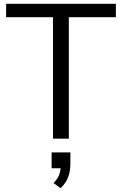

<svg xmlns="http://www.w3.org/2000/svg" viewBox="-20 -725 638 1004"><path d="M257 0V-635H12V-705H586V-635H340V0ZM348 72V130Q348 170 336.5 201Q325 232 297 259L260 232Q279 213 287 194.5Q295 176 297 155H250V72Z"/></svg>

Font: wassup Sans
Style: Regular
Weight: 400
Version: Version 2.001